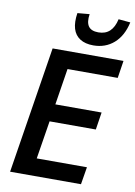

<svg xmlns="http://www.w3.org/2000/svg" viewBox="-99 -988 738 1051"><g transform="rotate(10 269.5 -462.5)"><path d="M33 0 145 -705H539L524 -608H245L213 -406H470L455 -309H198L164 -97H443L427 0ZM361 -760Q316 -760 287 -778.5Q258 -797 247.5 -832Q237 -867 245 -919L312 -925Q305 -880 320.5 -857.5Q336 -835 376 -835Q415 -835 439 -857.5Q463 -880 473 -925L539 -919Q522 -842 475 -801Q428 -760 361 -760Z"/></g></svg>

Font: Nunito Sans 10pt Condensed
Style: Bold Italic
Weight: 700
Width: 3
Italic angle: -9°
Designer: Vernon Adams
Foundry: Vernon Adams
Version: Version 3.101;gftools[0.9.27]